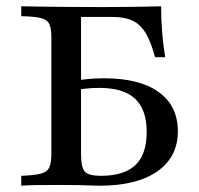

<svg xmlns="http://www.w3.org/2000/svg" viewBox="-20 -591 632 611"><path d="M47.6 0V-31.5Q88.7 -33.1 109.3 -38.3Q129.8 -43.5 136.7 -58.1Q143.5 -72.6 143.5 -100.8V-470.2Q143.5 -500 137.1 -514.1Q130.6 -528.2 110.1 -533.5Q89.5 -538.7 47.6 -539.5V-571Q78.2 -570.2 118.1 -569.8Q158.1 -569.4 206 -569Q254 -568.5 307.3 -568.5Q346.8 -568.5 380.2 -569Q413.7 -569.4 441.9 -569.8Q470.2 -570.2 492.7 -571Q492.7 -529 496 -488.7Q499.2 -448.4 505.6 -408.9H473.4Q460.5 -458.1 443.5 -485.9Q426.6 -513.7 401.6 -525.4Q376.6 -537.1 337.9 -537.1H237.9V-100.8Q237.9 -58.1 250 -44.8Q262.1 -31.5 300.8 -31.5Q375 -31.5 410.9 -65.7Q446.8 -100 446.8 -171Q446.8 -242.7 409.7 -277Q372.6 -311.3 296 -311.3Q273.4 -311.3 250.8 -308.9Q228.2 -306.5 206.5 -300.8V-332.3Q233.9 -337.1 259.3 -339.5Q284.7 -341.9 311.3 -341.9Q424.2 -341.9 485.1 -298Q546 -254 546 -173.4Q546 -91.1 480.6 -45.6Q415.3 0 296.8 0Q282.3 0 265.7 -0.8Q249.2 -1.6 227.8 -2Q206.5 -2.4 175.8 -2.4Q130.6 -2.4 97.6 -2Q64.5 -1.6 47.6 0Z"/></svg>

Font: Playfair 12pt Medium
Style: Regular
Weight: 500
Designer: Claus Eggers Sørensen
Foundry: Claus Eggers Sørensen
Version: Version 2.000;gftools[0.9.28]